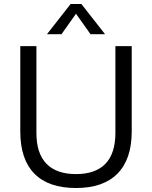

<svg xmlns="http://www.w3.org/2000/svg" viewBox="-20 -937 764 965"><path d="M82 -276V-705H163V-269Q163 -166 213.5 -114Q264 -62 362 -62Q460 -62 510 -114Q560 -166 560 -269V-705H642V-276Q642 -137 570.5 -64.5Q499 8 362 8Q224 8 153 -64Q82 -136 82 -276ZM289 -765H216L335 -917H389L508 -765H435L362 -868Z"/></svg>

Font: wassup Sans
Style: Regular
Weight: 400
Version: Version 2.001